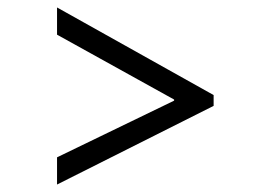

<svg xmlns="http://www.w3.org/2000/svg" viewBox="-20 -557 724 515"><path d="M553 -273 133 -62V-135L447 -287V-290L133 -464V-537L553 -302Z"/></svg>

Font: Ekushey Amar Bangla
Style: Regular
Weight: 400
Designer: Al Mamun Sumon
Foundry: Al Mamun Sumon
Version: Version 1.0